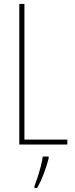

<svg xmlns="http://www.w3.org/2000/svg" viewBox="-20 -734 381 975"><path d="M78 0V-714H104V-25H322V0ZM227 71Q218 105 203 146Q188 187 168 221H155V211Q162 193 171 165.5Q180 138 187.5 109.5Q195 81 197 61H227Z"/></svg>

Font: Noto Sans Lao UI ExtCond Thin
Style: Regular
Weight: 100
Width: 2
Designer: Monotype Design Team
Foundry: Monotype Imaging Inc.
Version: Version 2.000; ttfautohint (v1.8.4.7-5d5b)